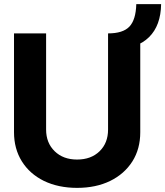

<svg xmlns="http://www.w3.org/2000/svg" viewBox="-20 -887 790 917"><path d="M535.6 -654.3 496.1 -727.5Q567.4 -727.5 598.1 -760Q628.9 -792.5 630.9 -867.2H749.5Q748 -765.1 691.9 -709.7Q635.7 -654.3 535.6 -654.3ZM496.1 -268.1V-727.5H649.9V-255.4Q649.9 -175.8 612.3 -116.2Q573.7 -55.7 505.9 -22.7Q438 10.3 348.1 10.3Q258.8 10.3 189.9 -22.9Q121.6 -56.6 84.2 -116.7Q46.9 -176.8 46.9 -255.4V-727.5H200.2V-268.1Q200.2 -204.6 241 -164.8Q281.7 -125 348.1 -125Q415 -125 455.6 -164.6Q496.1 -204.1 496.1 -268.1Z"/></svg>

Font: Inter Tight Stencil
Style: Bold
Weight: 700
Designer: Rasmus Andersson
Foundry: rsms
Version: Version 3.004;Glyphs 3.1.2 (3151)